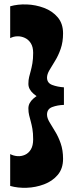

<svg xmlns="http://www.w3.org/2000/svg" viewBox="-20 -793 343 886"><path d="M275 -390V-309Q245 -308 221 -299Q197 -290 197 -264Q197 -249 208 -230Q219 -211 234 -187Q249 -163 260 -131.5Q271 -100 271 -60Q271 -15 246.5 14Q222 43 183.5 57.5Q145 72 103.5 73.5Q62 75 27 65V-82Q42 -74 60 -72.5Q78 -71 95 -78.5Q112 -86 122.5 -103.5Q133 -121 133 -150Q133 -179 129.5 -198.5Q126 -218 122 -232.5Q118 -247 114.5 -261Q111 -275 111 -293Q111 -318 134.5 -338.5Q158 -359 195.5 -373Q233 -387 275 -390ZM27 -764Q62 -774 103.5 -772.5Q145 -771 183.5 -756.5Q222 -742 246.5 -713Q271 -684 271 -639Q271 -599 260 -567.5Q249 -536 234 -512Q219 -488 208 -469Q197 -450 197 -435Q197 -410 221 -401Q245 -392 275 -390V-309Q233 -313 195.5 -326.5Q158 -340 134.5 -360.5Q111 -381 111 -406Q111 -424 114.5 -438Q118 -452 122 -466.5Q126 -481 129.5 -501Q133 -521 133 -549Q133 -576 122.5 -593Q112 -610 95 -618Q78 -626 60 -625.5Q42 -625 27 -617Z"/></svg>

Font: Marhey
Style: Bold
Weight: 700
Designer: Nur Syamsi & Bustanul Arifin
Foundry: Namelatype
Version: Version 1.000